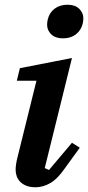

<svg xmlns="http://www.w3.org/2000/svg" viewBox="-20 -779 372 811"><path d="M130 12Q107 12 91 5.5Q75 -1 65 -11.5Q55 -22 50.5 -35Q46 -48 46 -62Q46 -74 48.5 -89Q51 -104 54 -115L134 -438H51L64 -491L284 -534L169 -69L187 -61L284 -176L317 -155L256 -71Q224 -24 193 -6Q162 12 130 12ZM246 -617Q214 -617 196.5 -634Q179 -651 179 -674Q179 -686 182 -698Q189 -726 211 -742.5Q233 -759 265 -759Q297 -759 314.5 -742Q332 -725 332 -702Q332 -690 329 -678Q322 -650 300 -633.5Q278 -617 246 -617Z"/></svg>

Font: IBM Plex Serif SmBld
Style: Italic
Weight: 600
Italic angle: -14°
Designer: Mike Abbink, Paul van der Laan, Pieter van Rosmalen
Foundry: Bold Monday
Version: Version 3.001